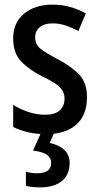

<svg xmlns="http://www.w3.org/2000/svg" viewBox="-20 -570 430 830"><path d="M356 -150Q356 -72 309.5 -31Q263 10 179 10Q136 10 100.5 1.5Q65 -7 37 -21V-117Q64 -99 101 -86.5Q138 -74 175 -74Q217 -74 238 -92.5Q259 -111 259 -144Q259 -172 239 -192.5Q219 -213 162 -240Q104 -270 70.5 -305.5Q37 -341 37 -404Q37 -472 84 -511Q131 -550 207 -550Q248 -550 283 -540Q318 -530 351 -512L319 -436Q293 -450 265 -459.5Q237 -469 208 -469Q172 -469 152 -452.5Q132 -436 132 -408Q132 -379 153 -361Q174 -343 230 -314Q288 -283 322 -248Q356 -213 356 -150ZM281 135Q281 185 247.5 212.5Q214 240 153 240Q115 240 92 233V172Q114 179 140 179Q201 179 201 135Q201 110 180 97.5Q159 85 123 81L159 0H216L195 48Q234 56 257.5 77.5Q281 99 281 135Z"/></svg>

Font: Noto Sans Lao UI Cond Med
Style: Regular
Weight: 500
Width: 3
Designer: Monotype Design Team
Foundry: Monotype Imaging Inc.
Version: Version 2.000; ttfautohint (v1.8.4.7-5d5b)